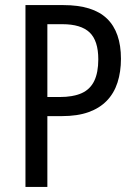

<svg xmlns="http://www.w3.org/2000/svg" viewBox="-20 -734 532 754"><path d="M229 -714Q345 -714 400 -661Q455 -608 455 -503Q455 -452 441.5 -410Q428 -368 399.5 -338.5Q371 -309 327.5 -293.5Q284 -278 223 -278H166V0H80V-714ZM225 -639H166V-353H214Q267 -353 300.5 -368Q334 -383 350 -416Q366 -449 366 -501Q366 -574 332 -606.5Q298 -639 225 -639Z"/></svg>

Font: Noto Sans Khmer Condensed
Style: Regular
Weight: 400
Width: 3
Designer: Danh Hong and the Monotype Design Team
Foundry: Monotype Imaging Inc.
Version: Version 2.004